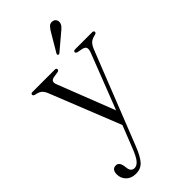

<svg xmlns="http://www.w3.org/2000/svg" viewBox="-275 -678 989 989"><g transform="rotate(-45 219.0 -184.0)"><path d="M162.5 137.5 209.5 18.5 56 -366Q47 -388.5 35.2 -397.2Q23.5 -406 1 -410Q-9.5 -413.5 -9.5 -420Q-9.5 -429.5 2 -429.5H165Q176.5 -429.5 176.5 -420Q176.5 -413 165.5 -410L133.5 -405Q106.5 -399.5 117.5 -371L240 -57.5L357.5 -360Q365.5 -381 361 -391.2Q356.5 -401.5 339 -405L312.5 -410Q301 -413 301 -420Q301 -429.5 313.5 -429.5H436.5Q449 -429.5 449 -420Q449 -413.5 438 -410Q415 -405.5 402.8 -394.8Q390.5 -384 381.5 -361.5L182 142.5Q159.5 200 138 223Q116.5 246 82.5 246Q48 246 28.5 226.2Q9 206.5 9 178.5Q9 141.5 38.5 141.5Q60.5 141.5 66.5 173L68.5 188Q71.5 220 97.5 220Q114.5 220 129.8 201.5Q145 183 162.5 137.5ZM283.5 -573Q295 -593.5 305.5 -604.8Q316 -616 331 -614Q343.5 -613 350 -604.2Q356.5 -595.5 355.5 -585Q354.5 -572 345.2 -561.8Q336 -551.5 322.5 -541L241.5 -472.5Q234.5 -467.5 230.5 -472Q226 -476 231 -484Z"/></g></svg>

Font: Fraunces 144pt Soft Light
Style: Regular
Weight: 300
Version: Version 1.000;[0bf87f6ff]